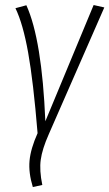

<svg xmlns="http://www.w3.org/2000/svg" viewBox="-20 -548 439 771"><path d="M85.9 -526.9Q148.4 -389.2 162.1 -61L356 -527.8L398.9 -518.1L175.8 -8.8Q149.4 50.8 143.6 93.5Q137.7 136.2 149.9 194.8L111.8 203.1Q94.2 145.5 98.6 97.4Q103 49.3 130.9 -13.2Q113.8 -221.2 93 -336.9Q72.3 -452.6 42 -515.1Z"/></svg>

Font: Fira Sans Compressed ExtraLight
Style: Italic
Weight: 250
Width: 3
Italic angle: -8°
Designer: Carrois Corporate & Edenspiekermann AG
Foundry: Carrois Corporate GbR & Edenspiekermann AG
Version: Version 4.203;PS 004.203;hotconv 1.0.88;makeotf.lib2.5.64775